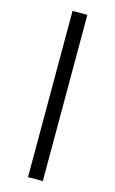

<svg xmlns="http://www.w3.org/2000/svg" viewBox="-135 -812 602 1002"><g transform="rotate(15 166.0 -311.0)"><path d="M206 138V-760H126V138Z"/></g></svg>

Font: IBM Plex Devanagari Text
Style: Regular
Weight: 450
Designer: Mike Abbink, Paul van der Laan, Pieter van Rosmalen, Erin McLaughlin
Foundry: Bold Monday
Version: Version 1.0